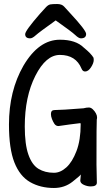

<svg xmlns="http://www.w3.org/2000/svg" viewBox="-20 -918 540 961"><path d="M250 22.9Q182.1 22.9 130.6 -6.6Q79.1 -36.1 52 -105Q24.9 -173.8 24.9 -294.9Q24.9 -462.9 97.2 -588.9Q173.8 -719.2 279.8 -719.2Q359.9 -719.2 399.9 -679.2Q436 -649.9 448.2 -628.9L449.2 -618.2Q449.2 -602.1 435.5 -581.1Q421.9 -560.1 405.8 -560.1Q394 -560.1 388.2 -574.2Q359.9 -643.1 279.8 -643.1Q210 -643.1 157 -538.6Q104 -434.1 104 -285.2Q104 -195.8 122.1 -144.3Q140.1 -92.8 172.6 -73Q205.1 -53.2 250 -53.2Q282.2 -53.2 312 -80.1Q341.8 -106.9 362.8 -161.9Q383.8 -216.8 383.8 -295.9L382.8 -301.8Q332 -295.9 272.9 -287.1Q259.8 -287.1 252.4 -298.1Q245.1 -309.1 240 -322.5Q234.9 -335.9 234.9 -347.2Q234.9 -367.2 252.9 -367.2Q286.1 -367.2 397.9 -376Q413.1 -379.9 424.8 -379.9Q435.1 -379.9 444.6 -370.8Q454.1 -361.8 460 -350.8Q465.8 -339.8 465.8 -331.1Q465.8 -324.2 464.4 -319.6Q462.9 -314.9 462.9 -94.2L464.8 -3.9Q464.8 15.1 434.1 15.1Q417 15.1 399.4 7.1Q381.8 -1 381.8 -14.2L384.8 -44.9Q382.8 -40 343 -8.5Q303.2 22.9 250 22.9ZM130.9 -726.1Q106 -726.1 106 -747.1Q106 -764.2 179.2 -848.1Q198.2 -869.1 209.7 -881.6Q221.2 -894 232.2 -896Q243.2 -897.9 266.1 -897.9Q290 -897.9 301.5 -884.5Q313 -871.1 331.1 -852.1Q411.1 -766.1 411.1 -748Q411.1 -726.1 384.8 -726.1Q374 -726.1 356.9 -742.4Q339.8 -758.8 258.8 -815.9Q174.8 -755.9 158.4 -741Q142.1 -726.1 130.9 -726.1Z"/></svg>

Font: LXGW WenKai Mono GB Screen
Style: Regular
Weight: 400
Monospace: yes
Designer: LXGW / Fontworks Inc.
Foundry: LXGW / Fontworks Inc.
Version: Version 1.510;January 18,2025